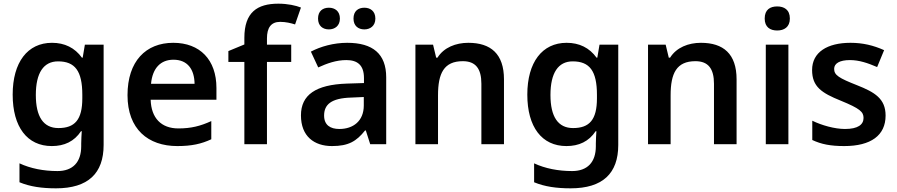

<svg xmlns="http://www.w3.org/2000/svg" viewBox="-20 -785 4881 1045"><path d="M263 -552C130 -552 49 -446 49 -270C49 -94 128 10 262 10C330 10 384 -15 421 -71H425C424 -55 422 -24 422 -4V11C422 98 376 146 293 146C217 146 146 132 86 104V207C144 231 208 240 285 240C459 240 544 159 544 4V-542H442L430 -471H426C387 -525 332 -552 263 -552ZM296 -451C388 -451 428 -399 428 -269V-250C428 -133 387 -88 298 -88C216 -88 175 -150 175 -268C175 -388 217 -451 296 -451Z M923 -552C774 -552 674 -452 674 -267C674 -82 786 10 945 10C1024 10 1076 -2 1130 -27V-126C1071 -99 1020 -86 951 -86C857 -86 803 -143 800 -242H1158V-306C1158 -460 1068 -552 923 -552ZM924 -460C1002 -460 1038 -406 1039 -329H802C810 -415 855 -460 924 -460Z M1565 -448V-542H1433V-576C1433 -634 1455 -666 1505 -666C1536 -666 1564 -659 1586 -652L1618 -744C1590 -755 1546 -765 1495 -765C1380 -765 1310 -718 1310 -579V-543L1223 -507V-448H1310V0H1433V-448Z M1711 -684C1711 -644 1737 -625 1770 -625C1802 -625 1830 -644 1830 -684C1830 -725 1802 -743 1770 -743C1737 -743 1711 -725 1711 -684ZM1904 -684C1904 -644 1930 -625 1963 -625C1995 -625 2023 -644 2023 -684C2023 -725 1995 -743 1963 -743C1930 -743 1904 -725 1904 -684ZM1870 -552C1796 -552 1725 -532 1672 -504L1712 -418C1760 -440 1810 -458 1865 -458C1925 -458 1961 -431 1961 -360V-333L1867 -330C1699 -324 1618 -269 1618 -157C1618 -43 1690 10 1787 10C1877 10 1920 -16 1967 -75H1971L1995 0H2082V-364C2082 -492 2009 -552 1870 -552ZM1893 -254 1960 -257V-211C1960 -126 1902 -83 1827 -83C1778 -83 1744 -104 1744 -156C1744 -215 1781 -251 1893 -254Z M2529 -552C2461 -552 2396 -527 2361 -471H2354L2337 -542H2241V0H2364V-266C2364 -386 2396 -452 2499 -452C2569 -452 2600 -411 2600 -329V0H2723V-353C2723 -492 2651 -552 2529 -552Z M3064 -552C2931 -552 2850 -446 2850 -270C2850 -94 2929 10 3063 10C3131 10 3185 -15 3222 -71H3226C3225 -55 3223 -24 3223 -4V11C3223 98 3177 146 3094 146C3018 146 2947 132 2887 104V207C2945 231 3009 240 3086 240C3260 240 3345 159 3345 4V-542H3243L3231 -471H3227C3188 -525 3133 -552 3064 -552ZM3097 -451C3189 -451 3229 -399 3229 -269V-250C3229 -133 3188 -88 3099 -88C3017 -88 2976 -150 2976 -268C2976 -388 3018 -451 3097 -451Z M3795 -552C3727 -552 3662 -527 3627 -471H3620L3603 -542H3507V0H3630V-266C3630 -386 3662 -452 3765 -452C3835 -452 3866 -411 3866 -329V0H3989V-353C3989 -492 3917 -552 3795 -552Z M4210 -750C4172 -750 4142 -733 4142 -684C4142 -637 4172 -619 4210 -619C4247 -619 4279 -637 4279 -684C4279 -733 4247 -750 4210 -750ZM4271 -542H4148V0H4271Z M4800 -156C4800 -248 4741 -283 4645 -321C4546 -360 4520 -376 4520 -410C4520 -440 4550 -458 4606 -458C4656 -458 4703 -442 4754 -420L4792 -512C4734 -538 4676 -552 4609 -552C4483 -552 4400 -501 4400 -404C4400 -313 4452 -279 4556 -237C4661 -194 4680 -176 4680 -143C4680 -107 4650 -83 4579 -83C4523 -83 4452 -103 4401 -128V-23C4450 0 4500 10 4575 10C4720 10 4800 -48 4800 -156Z"/></svg>

Font: Noto Sans New Tai Lue Semibold
Style: Regular
Weight: 600
Designer: Monotype Design Team
Foundry: Monotype Imaging Inc.
Version: Version 2.004